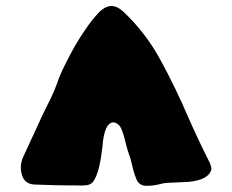

<svg xmlns="http://www.w3.org/2000/svg" viewBox="-20 -909 768 635"><path d="M464.4 -294.4Q442.4 -294.4 432.6 -313Q422.9 -335.4 417.5 -360.8Q412.6 -382.8 405.3 -402.8Q399.9 -417.5 395.5 -437Q390.1 -461.4 382.1 -481.2Q374 -501 356 -504.4Q324.7 -504.4 318.8 -423.8L315.4 -398.9Q306.6 -332 286.6 -306.2Q278.3 -297.9 266.1 -296.4Q256.8 -295.4 248 -295.4L231.4 -295.9H201.7Q164.6 -295.9 91.3 -298.8Q60.5 -301.8 52.2 -331.1Q48.8 -342.3 48.8 -354Q48.8 -373 57.6 -392.1Q77.6 -434.1 97.2 -477.5Q120.6 -530.8 147 -582Q159.7 -607.9 169.4 -634.8Q179.2 -664.1 192.9 -690.4L203.6 -711.9Q229 -762.7 259.8 -807.6Q281.2 -839.8 302.7 -863.3Q326.2 -889.2 349.1 -889.2Q366.7 -889.2 386.7 -871.6Q460 -803.2 509.8 -712.4Q559.6 -621.6 601.6 -523.4Q636.2 -444.8 674.3 -369.6Q679.2 -357.9 679.2 -348.6Q670.4 -314.5 605 -307.6L544.9 -304.7Q526.4 -304.7 509.8 -300.3Q487.3 -294.4 464.4 -294.4Z"/></svg>

Font: Kaph
Style: Regular
Weight: 400
Designer: GGBotNet
Foundry: f0n7.com
Version: 1.10